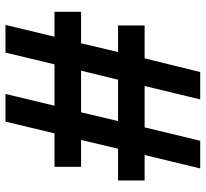

<svg xmlns="http://www.w3.org/2000/svg" viewBox="-45 -694 751 701"><g transform="rotate(90 330.5 -343.5)"><path d="M71 12 114 -167H23V-264H138L170 -399H73V-496H193L243 -699H343L294 -496H445L494 -699H595L546 -496H639V-399H523L491 -264H589V-167H467L424 12H323L366 -167H215L172 12ZM238 -264H390L422 -399H271Z"/></g></svg>

Font: Archivo SemiBold SemiExpanded
Style: Regular
Weight: 600
Width: 6
Version: Version 2.001